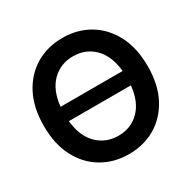

<svg xmlns="http://www.w3.org/2000/svg" viewBox="-165 -899 1066 1070"><g transform="rotate(-30 368.5 -363.5)"><path d="M369.1 9.8Q273.4 9.8 197.8 -34.7Q122.1 -79.1 78.4 -162.6Q34.7 -246.1 34.7 -363.3Q34.7 -481 78.4 -564.7Q122.1 -648.4 197.8 -692.9Q273.4 -737.3 369.1 -737.3Q464.4 -737.3 539.8 -692.9Q615.2 -648.4 659.2 -564.7Q703.1 -481 703.1 -363.3Q703.1 -245.6 659.2 -162.1Q615.2 -78.6 539.8 -34.4Q464.4 9.8 369.1 9.8ZM369.1 -619.1Q289.1 -619.1 234.4 -565.7Q179.7 -512.2 168.9 -409.7H568.4Q557.6 -512.2 503.4 -565.7Q449.2 -619.1 369.1 -619.1ZM369.1 -108.4Q449.2 -108.4 503.4 -161.9Q557.6 -215.3 568.4 -317.4H168.9Q179.7 -215.3 234.4 -161.9Q289.1 -108.4 369.1 -108.4Z"/></g></svg>

Font: Inter Tight SemiBold
Style: Regular
Weight: 600
Designer: Rasmus Andersson
Foundry: rsms
Version: Version 3.004; ttfautohint (v1.8.4.7-5d5b)